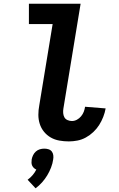

<svg xmlns="http://www.w3.org/2000/svg" viewBox="-20 -755 640 1036"><path d="M351 8Q325 8 300 3.5Q275 -1 254 -13Q233 -25 217.5 -44Q202 -63 194.5 -86.5Q187 -110 187 -135.5Q187 -161 192 -187L264 -625H136V-735H415L322 -169Q320 -157 321 -144.5Q322 -132 327.5 -122Q333 -112 344.5 -107Q356 -102 368 -102Q382 -102 395 -109Q408 -116 417.5 -127.5Q427 -139 432 -152Q437 -165 439 -179L550 -170Q546 -147 537 -124Q528 -101 515 -80.5Q502 -60 483.5 -42.5Q465 -25 443 -13Q421 -1 397.5 3.5Q374 8 351 8ZM172 261 129 215Q144 204 156 190Q168 176 176 160Q169 157 163 151.5Q157 146 153.5 138.5Q150 131 150 122.5Q150 114 151 105Q153 94 158.5 82.5Q164 71 173.5 62.5Q183 54 195 50.5Q207 47 219 47Q231 47 242 50.5Q253 54 259.5 62.5Q266 71 267.5 82.5Q269 94 267 105Q264 127 255.5 149Q247 171 235 191Q223 211 207 229Q191 247 172 261Z"/></svg>

Font: Iosevka HT Extrabold Extended
Style: Italic
Weight: 800
Width: 7
Italic angle: -9°
Monospace: yes
Designer: Belleve Invis
Foundry: Belleve Invis
Version: Version 32.3.0; ttfautohint (v1.8.4)